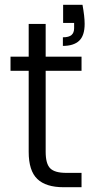

<svg xmlns="http://www.w3.org/2000/svg" viewBox="-20 -783 399 803"><path d="M334 -683Q334 -634 311 -612.5Q288 -591 243 -591V-627Q268 -627 279 -636.5Q290 -646 290 -665V-687H244V-763H325Q334 -714 334 -683ZM171 -546H321V-487H171V-148Q171 -98 190 -79Q209 -60 257 -60H321V0H246Q172 0 136 -34.5Q100 -69 100 -148V-487H24V-546H100V-683H171Z"/></svg>

Font: Fz Poppins Light
Style: Regular
Weight: 300
Designer: Ninad Kale (Devanagari), Jonny Pinhorn (Latin)
Foundry: Indian Type Foundry
Version: Vit hóa bi Vntype.Com & FontZin.Com